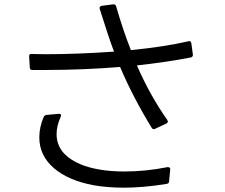

<svg xmlns="http://www.w3.org/2000/svg" viewBox="-20 -826 1040 889"><path d="M115 -566Q115 -578 126 -576L192 -575Q335 -575 508 -587Q482 -655 442 -784L441 -789Q441 -797 451 -799L504 -806H506Q515 -806 518 -796Q550 -685 586 -594Q740 -609 853 -635L856 -636Q864 -636 866 -625L873 -574V-571Q873 -563 864 -560Q756 -539 614 -523Q674 -385 755 -270Q757 -264 757 -263Q757 -257 750 -254L699 -230Q695 -228 692 -228Q686 -228 682 -235Q596 -375 536 -516Q365 -502 190 -502H130Q118 -502 118 -513L115 -564ZM162 -190Q162 -237 182 -284Q186 -293 196 -294L252 -299H254Q260 -299 262 -295Q264 -291 261 -285Q242 -243 242 -205Q242 -141 294 -99.5Q346 -58 435 -42Q488 -32 557 -32Q654 -32 755 -52H758Q770 -52 768 -40L763 13Q763 25 748 26Q643 43 553 43Q479 43 415 32Q296 10 229 -48Q162 -106 162 -190Z"/></svg>

Font: LINE Seed JP_TTF Regular
Style: Regular
Weight: 400
Designer: LINE & Fontrix & Fontworks
Version: Version 1.002